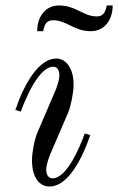

<svg xmlns="http://www.w3.org/2000/svg" viewBox="-20 -670 432 702"><path d="M116 -556H138C142 -580 150 -596 174 -596C224 -596 250 -556 312 -556C366 -556 392 -602 392 -650H370C366 -626 358 -610 334 -610C284 -610 258 -650 196 -650C142 -650 116 -604 116 -556ZM36 -268 56 -262C75 -314 123 -426 175 -426C191 -426 197 -411 197 -394C197 -376 186 -346 181 -335L117 -186C106 -160 97 -113 97 -84C97 -16 128 12 161 12C226 12 278 -82 310 -176L290 -182C271 -130 224 -18 172 -18C156 -18 149 -33 149 -50C149 -68 160 -98 165 -109L229 -258C239 -281 249 -331 249 -360C249 -424 219 -456 186 -456C121 -456 68 -362 36 -268Z"/></svg>

Font: Old Standard
Style: Italic
Weight: 400
Italic angle: -15.2°
Designer: Alexey Kryukov <alexios@thessalonica.org.ru>
Version: Version 2.0